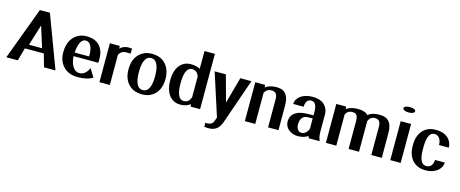

<svg xmlns="http://www.w3.org/2000/svg" viewBox="-48 -1526 6030 2515"><g transform="rotate(15 2967.0 -268.5)"><path d="M3 0H159L208 -175H465L514 0H670L404 -711H268ZM248 -235 336 -520 425 -235Z M707 -246C707 -211 713 -178 725 -147C760 -55 842 10 969 10C1067 10 1134 -10 1175 -38L1106 -148C1079 -86 1038 -47 979 -47C960 -47 944 -51 929 -61C886 -88 856 -151 850 -242H1187V-298C1187 -334 1182 -366 1172 -396C1144 -480 1072 -538 954 -538C916 -538 881 -531 851 -518C763 -479 707 -390 707 -265ZM852 -291C859 -393 887 -481 953 -481C1014 -481 1048 -417 1048 -312V-291Z M1266 0H1407V-405C1425 -448 1457 -469 1512 -469C1527 -469 1549 -467 1563 -467L1565 -535C1554 -537 1535 -538 1521 -538C1463 -538 1426 -517 1403 -492L1400 -528H1266Z M1590 -259C1590 -220 1595 -185 1606 -152C1638 -58 1716 10 1841 10C1881 10 1917 4 1948 -10C2036 -49 2091 -134 2091 -259V-269C2091 -308 2085 -343 2074 -376C2042 -470 1965 -538 1840 -538C1800 -538 1765 -532 1734 -518C1646 -479 1590 -394 1590 -269ZM1731 -257V-271C1731 -382 1758 -481 1840 -481C1922 -481 1950 -384 1950 -271V-257C1950 -144 1923 -47 1841 -47C1757 -47 1731 -143 1731 -257Z M2155 -258C2155 -179 2175 -112 2209 -66C2241 -23 2290 10 2361 10C2426 10 2466 -8 2497 -32L2504 0H2631V-750H2490V-509C2461 -526 2422 -538 2362 -538C2329 -538 2300 -531 2274 -518C2195 -478 2155 -387 2155 -268ZM2296 -256V-270C2296 -379 2318 -480 2398 -480C2446 -480 2474 -450 2490 -405V-123C2474 -78 2445 -47 2397 -47C2318 -47 2296 -147 2296 -256Z M2687 -528 2873 49 2857 93C2844 136 2817 155 2765 155C2758 155 2751 154 2744 154V208C2762 212 2782 213 2806 213C2906 213 2950 151 2975 79L3186 -528H3035L2937 -171L2839 -528Z M3238 0H3379V-423C3396 -455 3425 -480 3469 -480C3528 -480 3553 -450 3553 -382V0H3694V-336C3694 -460 3649 -538 3527 -538C3458 -538 3407 -519 3375 -494L3371 -528H3238Z M3780 -140C3780 -118 3785 -98 3794 -80C3821 -28 3879 10 3960 10C4022 10 4065 -7 4093 -29C4096 -17 4100 -8 4107 0H4250V-8C4235 -41 4229 -79 4229 -128V-352C4229 -383 4224 -410 4213 -433C4182 -501 4115 -538 4017 -538C3948 -538 3892 -521 3853 -492C3821 -468 3792 -431 3792 -382H3933C3933 -450 3965 -486 4009 -486C4062 -486 4087 -438 4087 -355V-306H4024C3890 -306 3780 -264 3780 -140ZM3921 -139C3921 -230 3968 -264 4029 -264H4087V-123C4071 -78 4036 -44 3991 -44C3952 -44 3921 -82 3921 -139Z M4337 0H4478V-424C4494 -457 4521 -480 4565 -480C4578 -480 4589 -479 4599 -477C4634 -468 4645 -430 4645 -380V0H4786V-399C4786 -401 4785 -410 4785 -412C4800 -451 4826 -480 4873 -480C4932 -480 4953 -449 4953 -381V0H5095V-336C5095 -462 5048 -538 4925 -538C4847 -538 4799 -520 4766 -492C4742 -522 4696 -538 4626 -538C4556 -538 4507 -520 4474 -495L4470 -528H4337Z M5201 -702C5201 -679 5234 -665 5280 -665C5327 -665 5359 -679 5359 -702C5359 -725 5327 -738 5280 -738C5234 -738 5201 -724 5201 -702ZM5210 0H5351V-528H5210Z M5445 -257C5445 -220 5450 -184 5460 -152C5490 -57 5564 10 5689 10C5754 10 5808 -9 5844 -36C5878 -62 5908 -102 5908 -154H5776C5773 -86 5740 -47 5687 -47C5603 -47 5586 -142 5586 -255V-273C5586 -384 5604 -481 5686 -481C5740 -481 5776 -429 5776 -356H5908C5908 -383 5902 -409 5891 -432C5860 -496 5792 -538 5688 -538C5647 -538 5611 -532 5581 -518C5495 -479 5445 -393 5445 -271Z"/></g></svg>

Font: Aerodynamic
Style: Regular
Weight: 500
Designer: Google
Version: Version 2.000980; 2014